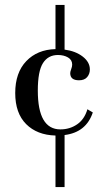

<svg xmlns="http://www.w3.org/2000/svg" viewBox="-20 -667 434 782"><path d="M358 -209Q331 -128 243 -117V95H206V-115Q131 -117 86.5 -161.5Q42 -206 42 -288Q42 -371 87 -418Q132 -465 206 -467V-647H243V-465Q288 -459 317 -436.5Q346 -414 346 -384Q346 -366 335 -353Q324 -340 302 -340Q266 -340 266 -369Q266 -375 270 -385.5Q274 -396 274 -404Q274 -423 257 -433Q240 -443 216 -443Q176 -443 155 -410Q134 -377 134 -298Q134 -140 226 -140Q264 -140 294 -160.5Q324 -181 336 -222Z"/></svg>

Font: Unna
Style: Regular
Weight: 400
Designer: Jorge de Buen U.
Foundry: Omnibus-Type
Version: Version 2.006;PS 002.006;hotconv 1.0.70;makeotf.lib2.5.58329